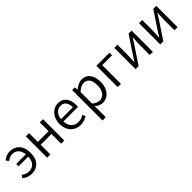

<svg xmlns="http://www.w3.org/2000/svg" viewBox="280 -1882 3440 3440"><g transform="rotate(-45 2000.0 -161.5)"><path d="M129 -252H375C369 -120 301 -53 197 -53C141 -53 96 -75 61 -106L27 -56C72 -14 133 13 203 13C347 13 453 -80 453 -269C453 -463 342 -554 210 -554C129 -554 75 -523 38 -488L78 -438C111 -467 149 -488 205 -488C294 -488 360 -429 373 -312H129Z M600 0H682V-245H954V0H1035V-540H954V-317H682V-540H600Z M1440 13C1514 13 1569 -12 1615 -41L1586 -97C1545 -69 1503 -53 1449 -53C1341 -53 1269 -132 1264 -252H1633C1636 -266 1637 -283 1637 -301C1637 -457 1559 -554 1424 -554C1300 -554 1183 -445 1183 -269C1183 -92 1297 13 1440 13ZM1263 -312C1274 -423 1345 -488 1425 -488C1513 -488 1565 -427 1565 -312Z M1773 231H1855V45L1853 -50C1903 -10 1955 13 2005 13C2129 13 2240 -94 2240 -278C2240 -445 2166 -554 2025 -554C1961 -554 1901 -517 1851 -477H1848L1840 -540H1773ZM1993 -56C1956 -56 1906 -71 1855 -115V-408C1910 -458 1959 -485 2006 -485C2114 -485 2156 -401 2156 -277C2156 -141 2087 -56 1993 -56Z M2388 0H2470V-474H2720V-540H2388Z M2842 0H2918L3132 -320C3153 -353 3184 -403 3205 -437H3210C3205 -366 3201 -294 3201 -236V0H3280V-540H3204L2991 -220C2970 -187 2939 -137 2918 -104H2914C2917 -174 2922 -247 2922 -304V-540H2842Z M3468 0H3544L3758 -320C3779 -353 3810 -403 3831 -437H3836C3831 -366 3827 -294 3827 -236V0H3906V-540H3830L3617 -220C3596 -187 3565 -137 3544 -104H3540C3543 -174 3548 -247 3548 -304V-540H3468Z"/></g></svg>

Font: Noto Sans CJK HK DemiLight
Style: Regular
Weight: 350
Designer: Ryoko NISHIZUKA 西塚涼子 (kana, bopomofo & ideographs); Paul D. Hunt (Latin, Greek & Cyrillic); Sandoll Communications 산돌커뮤니
Foundry: Adobe
Version: Version 2.004;hotconv 1.0.118;makeotfexe 2.5.65603